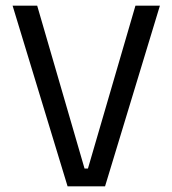

<svg xmlns="http://www.w3.org/2000/svg" viewBox="-20 -659 610 679"><path d="M351.5 0H219L24.5 -639H111.5L279 -63H291L459 -639H545.5Z"/></svg>

Font: Anek Devanagari Medium
Style: Regular
Weight: 400
Version: Version 1.003